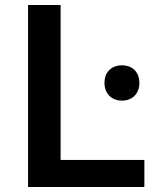

<svg xmlns="http://www.w3.org/2000/svg" viewBox="-20 -750 660 770"><path d="M469 -346.5C510.5 -346.5 539 -374 539 -417.5C539 -461.5 510.5 -488 469 -488C428 -488 399 -461.5 399 -417.5C399 -374 428 -346.5 469 -346.5ZM92.5 0H559V-108.5H223V-730H92.5Z"/></svg>

Font: Monaspace Neon SemiBold
Style: Regular
Weight: 600
Designer: Riley Cran & the Lettermatic Team
Foundry: Lettermatic
Version: Version 1.200 (Monaspace Neon)